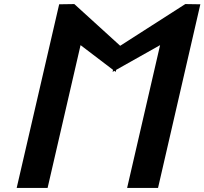

<svg xmlns="http://www.w3.org/2000/svg" viewBox="-20 -924 1005 944"><path d="M533.5 -570.5 542.4 -575.5 548.9 -570.5 551.2 -580.5 767.1 -702.1 605 0H757L965 -902.9L891 -904L570.9 -698.9L345.4 -904L270.9 -902.9L62 0H214L376.1 -702.1L535.8 -580.5Z"/></svg>

Font: Stormning
Style: BoldObl
Weight: 400
Designer: Robert Jablonski, Mew Too
Foundry: Cannot Into Space Fonts
Version: Version 0.90